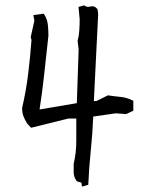

<svg xmlns="http://www.w3.org/2000/svg" viewBox="-20 -690 540 720"><path d="M256.3 -43.5V-75.7Q266.1 -116.7 266.1 -161.1V-245.6H236.8L96.7 -210.9L81.5 -227.1Q73.2 -240.7 68.1 -253.7Q63 -266.6 63 -285.2V-285.6Q77.6 -347.7 85.4 -411.1Q93.3 -474.6 98.1 -539.6L95.2 -550.8L108.9 -612.3L105 -633.3L144 -638.7Q156.7 -620.1 159.2 -598.9Q161.6 -577.6 161.6 -556.6V-556.2L146 -413.6Q138.7 -345.2 128.4 -279.8H130.4L268.1 -303.2L274.9 -504.4L271 -536.6Q275.9 -553.7 277.3 -575.7Q278.8 -597.7 278.8 -617.7L274.4 -664.1L295.9 -669.9L297.9 -668.5Q303.7 -664.1 310.5 -664.1Q314 -664.1 318.1 -665.3Q322.3 -666.5 326.2 -666.5Q337.9 -666.5 345.2 -655.3L346.2 -654.3L348.1 -636.7L332 -311H341.3L384.8 -332.5Q409.7 -328.6 431.6 -326.7Q453.6 -324.7 477.1 -313.5L480 -312V-274.9L453.1 -262.2L414.1 -265.1L329.6 -252.9Q327.1 -189.9 320.6 -127Q314 -64 311 2.9L287.6 9.8L285.2 -4.9L268.1 -10.3Q261.7 -19 259 -27.1Q256.3 -35.2 256.3 -43.5Z"/></svg>

Font: Bakudai
Style: Medium
Weight: 500
Version: Version 1.48